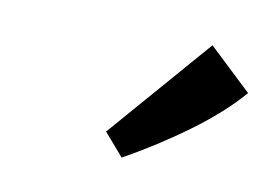

<svg xmlns="http://www.w3.org/2000/svg" viewBox="-38 -720 440 310"><g transform="rotate(10 182.0 -565.0)"><path d="M144 -500 289 -667 359 -601Q328 -565 279 -529Q230 -493 176 -463Z"/></g></svg>

Font: Rasa
Style: Bold Italic
Weight: 700
Italic angle: -7.10001°
Designer: Anna Giedrys (Yrsa+Rasa design), David Brezina (Yrsa art-direction, Rasa art-direction, design)
Foundry: Rosetta Type Foundry
Version: Version 2.004